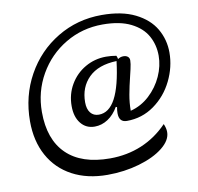

<svg xmlns="http://www.w3.org/2000/svg" viewBox="-105 -909 1293 1254"><g transform="rotate(-10 541.5 -282.5)"><path d="M926 -28Q939 1 939 27Q939 81 879 129Q819 177 719.5 206Q620 235 508 235Q374 235 275 182Q176 129 122.5 31.5Q69 -66 69 -197Q69 -364 145.5 -502Q222 -640 355 -720Q488 -800 650 -800Q783 -800 871.5 -756Q960 -712 1002 -640Q1044 -568 1044 -482Q1044 -387 999.5 -296Q955 -205 874.5 -147.5Q794 -90 693 -90Q641 -90 641 -150Q641 -169 645 -190L637 -193Q609 -144 568 -117Q527 -90 480 -90Q423 -90 388.5 -133Q354 -176 354 -248Q354 -326 391.5 -390Q429 -454 492.5 -490.5Q556 -527 631 -527Q665 -527 699 -521Q705 -507 706 -498Q723 -510 743 -510Q761 -510 772 -501Q783 -492 783 -476Q783 -455 774.5 -418.5Q766 -382 764 -374Q748 -309 738.5 -256.5Q729 -204 729 -151Q800 -169 855 -220Q910 -271 940.5 -338.5Q971 -406 971 -474Q971 -546 938 -605.5Q905 -665 832 -701.5Q759 -738 645 -738Q510 -738 398 -671.5Q286 -605 221 -491.5Q156 -378 156 -243Q156 -61 255 35.5Q354 132 543 132Q656 132 753 91.5Q850 51 926 -28ZM694 -487Q572 -483 508.5 -420Q445 -357 445 -257Q445 -212 465 -187Q485 -162 520 -162Q588 -162 631 -242.5Q674 -323 694 -487Z"/></g></svg>

Font: Lemonada Light
Style: Regular
Weight: 300
Designer: Mohamed Gaber (Arabic) Eduardo Tunni (Latin)
Foundry: Kief Type Foundry
Version: Version 3.006